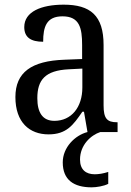

<svg xmlns="http://www.w3.org/2000/svg" viewBox="-20 -566 563 823"><path d="M188 10C265 10 294 -30 333 -87H340L355 0C301 14 249 66 249 130C249 205 296 237 373 237C393 237 425 232 444 222V171C422 178 403 181 386 181C349 181 323 162 323 118C323 55 370 13 410 0H484V-42H481C439 -42 424 -58 424 -114V-373C424 -500 367 -546 253 -546C157 -546 84 -516 84 -450C84 -406 112 -387 165 -387C165 -451 179 -496 248 -496C321 -496 332 -446 332 -373V-313L256 -310C115 -305 46 -256 46 -150C46 -41 107 10 188 10ZM213 -48C163 -48 140 -83 140 -145C140 -223 173 -264 275 -269L333 -272V-191C333 -106 286 -48 213 -48Z"/></svg>

Font: Noto Serif Thai SemiCondensed
Style: Regular
Weight: 400
Width: 4
Designer: Monotype Design Team
Foundry: Monotype Imaging Inc.
Version: Version 2.002